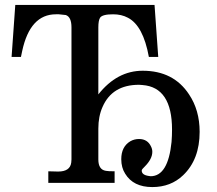

<svg xmlns="http://www.w3.org/2000/svg" viewBox="-20 -742 880 779"><path d="M790 -207Q790 -95 723 -31Q673 17 598 17Q521 17 488 -37Q472 -62 472 -96Q472 -147 509 -169Q525 -178 544 -178Q579 -178 593 -147Q598 -137 598 -126Q598 -97 567 -66Q555 -55 555 -50Q555 -32 584 -28Q588 -27 591 -27Q662 -27 676 -166Q678 -191 678 -216Q678 -388 558 -397Q551 -398 544 -398Q435 -398 396 -308Q379 -270 379 -220V-95Q379 -54 409 -49Q418 -47 445 -47V0H176V-47L215 -46H216Q264 -46 269 -82Q270 -88 270 -95V-631Q270 -673 247 -681L219 -684Q214 -684 207 -684Q102 -684 70 -535L65 -511H27L42 -722H607L622 -511H584Q561 -638 499 -670Q473 -684 439 -684Q395 -684 386 -670Q379 -659 379 -631V-359Q455 -455 559 -455Q684 -455 747 -359Q790 -295 790 -207Z"/></svg>

Font: cwTeXKai
Style: Medium
Weight: 500
Version: Version 1.17